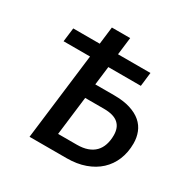

<svg xmlns="http://www.w3.org/2000/svg" viewBox="-162 -869 1004 1018"><g transform="rotate(30 340.0 -360.0)"><path d="M349.5 -720 336.5 -613.5H535L525 -529H326L312 -415H427.5Q485 -415 526.2 -402Q567.5 -389 593.8 -366.2Q620 -343.5 632.2 -312.2Q644.5 -281 644.5 -245Q644.5 -190 626 -145Q607.5 -100 572.8 -67.8Q538 -35.5 488.2 -17.8Q438.5 0 376 0H149L214 -529H52L62.5 -613.5H224.5L237.5 -720ZM301.5 -326 272.5 -89H387Q424.5 -89 451.8 -98.8Q479 -108.5 496.8 -126.8Q514.5 -145 523.2 -171.2Q532 -197.5 532 -230Q532 -252.5 525.5 -270.2Q519 -288 505.2 -300.5Q491.5 -313 469.5 -319.5Q447.5 -326 416 -326Z"/></g></svg>

Font: Lato Semibold
Style: Italic
Weight: 600
Italic angle: -7°
Designer: Lukasz Dziedzic
Foundry: tyPoland Lukasz Dziedzic
Version: Version 2.006; 2014-01-15